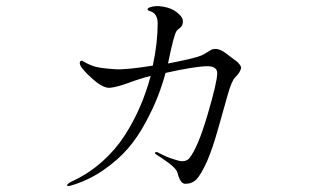

<svg xmlns="http://www.w3.org/2000/svg" viewBox="-20 -629 1041 632"><path d="M727 -451Q733 -446 743.5 -438.5Q754 -431 759 -427Q764 -423 769 -416.5Q774 -410 773.5 -405Q773 -400 768.5 -392Q764 -384 754 -374Q743 -364 730 -318.5Q717 -273 698.5 -207Q680 -141 662 -99Q641 -53 626.5 -38.5Q612 -24 590 -24Q573 -24 564 -61Q560 -74 536 -92Q525 -100 512 -109Q499 -118 492 -122Q488 -125 492 -128Q495 -129 498 -128Q498 -128 514 -120Q530 -112 539 -109Q548 -106 562.5 -101.5Q577 -97 587 -99Q597 -101 603 -108Q631 -142 663 -250.5Q695 -359 695 -388Q695 -412 660 -411Q619 -410 525 -389Q514 -349 499.5 -311.5Q485 -274 459 -225.5Q433 -177 400.5 -139.5Q368 -102 319.5 -68.5Q271 -35 213 -18Q200 -15 201 -19Q201 -25 221 -34Q274 -59 317.5 -98Q361 -137 391 -184Q421 -231 441.5 -279Q462 -327 476 -379Q446 -372 405.5 -357Q365 -342 342 -340Q320 -338 285 -369Q250 -400 244 -415Q241 -424 244.5 -427.5Q248 -431 254 -427Q276 -414 295.5 -409Q315 -404 361 -401Q395 -399 483 -413Q499 -488 499 -552Q499 -586 472 -593Q467 -594 466 -597.5Q465 -601 471 -604Q490 -612 518 -607Q545 -602 561.5 -589Q578 -576 581 -566Q586 -545 567 -533Q561 -529 556.5 -517Q552 -505 543 -467Q543 -465 533 -420Q617 -436 642 -446Q653 -451 662 -457Q671 -463 676 -465.5Q681 -468 689 -468Q706 -468 727 -451Z"/></svg>

Font: TsukuhouMincho
Style: Regular
Weight: 400
Designer: Iose
Foundry: Typographish
Version: Version 1.001; ttfautohint (v1.8.3)